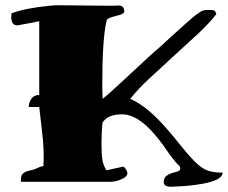

<svg xmlns="http://www.w3.org/2000/svg" viewBox="-20 -697 871 734"><path d="M636 17Q606 17 606 0Q606 -17 616 -24.5Q626 -32 637.5 -35.5Q649 -39 659 -41.5Q669 -44 669 -52.5Q669 -61 665 -63.5Q661 -66 647.5 -82Q634 -98 612 -130Q591 -161 565 -190Q503 -260 447 -260Q391 -260 372 -228Q368 -195 368 -150.5Q368 -106 371.5 -85.5Q375 -65 387 -46L451 -60Q454 -60 460.5 -51Q467 -42 467 -34.5Q467 -27 459 -20.5Q451 -14 440 -10Q422 -2 401 -2H60Q60 -5 60 -7Q60 -27 67 -33Q77 -42 93.5 -45Q110 -48 122.5 -54.5Q135 -61 146 -62L147 -93Q147 -143 141.5 -187Q136 -231 130 -288H90Q90 -305 100 -319.5Q110 -334 130 -334V-616Q122 -614 101 -610L47 -600Q23 -600 23 -631L24 -646Q77 -666 169 -675Q190 -677 200 -677L295 -676L402 -675H416Q422 -676 430 -676H433Q455 -676 455 -653Q455 -644 432.5 -638.5Q410 -633 399 -628.5Q388 -624 387 -616Q371 -547 371 -371V-360L372 -329V-319Q393 -335 452 -390L551 -482Q593 -518 629 -552Q709 -625 728.5 -639.5Q748 -654 755.5 -656.5Q763 -659 775.5 -659Q788 -659 795.5 -658Q803 -657 807 -643Q781 -609 736 -567L642 -481L549 -395Q504 -353 478 -319Q541 -292 613 -210Q643 -176 671 -140.5Q699 -105 725.5 -78.5Q752 -52 775 -44.5Q798 -37 831 -37Q831 -8 752 6Q698 15 650 16Z"/></svg>

Font: Miltonian Tattoo
Style: Regular
Weight: 400
Designer: Pablo Impallari
Foundry: Pablo Impallari
Version: Version 1.008